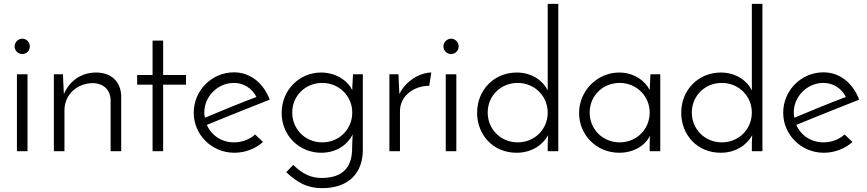

<svg xmlns="http://www.w3.org/2000/svg" viewBox="-20 -786 4508 998"><path d="M56 -545C56 -521 76 -505 96 -505C116 -505 135 -521 135 -545C135 -568 116 -585 96 -585C76 -585 56 -568 56 -545ZM123 -400H68V0H123Z M260 0H315V-212C315 -295 381 -354 465 -354C524 -351 552 -315 555 -270V0H610V-289C607 -361 559 -409 480 -409C400 -409 341 -364 312 -297L307 -400H260Z M773 -396H693V-346H773V0H828V-346H947V-396H828V-575H773Z M1306 -87C1279 -62 1239 -46 1196 -46C1132 -46 1079 -82 1055 -137C1154 -177 1291 -233 1382 -268C1351 -351 1284 -410 1196 -410C1081 -410 987 -316 987 -200C987 -85 1081 8 1198 8C1254 8 1308 -13 1347 -48ZM1313 -282C1235 -253 1128 -209 1045 -174C1043 -182 1042 -191 1042 -202C1042 -284 1111 -355 1196 -355C1247 -355 1290 -327 1313 -282Z M1444 -199C1444 -83 1533 8 1650 8C1731 8 1788 -36 1813 -87C1813 -81 1811 -48 1811 -41C1810 -18 1810 -15 1810 -4C1807 81 1764 139 1652 139C1601 139 1556 122 1504 71L1468 109C1527 164 1578 192 1654 192C1798 192 1866 108 1866 -7V-400H1815C1814 -372 1811 -344 1811 -317C1795 -356 1736 -409 1649 -409C1536 -409 1444 -318 1444 -199ZM1499 -201C1499 -288 1567 -355 1655 -355C1743 -355 1811 -286 1811 -201C1811 -114 1743 -46 1655 -46C1567 -46 1499 -114 1499 -201Z M2222 -409C2163 -409 2088 -365 2056 -297L2051 -400H2004V0H2059V-208C2059 -288 2131 -340 2211 -340Z M2285 -545C2285 -521 2305 -505 2325 -505C2345 -505 2364 -521 2364 -545C2364 -568 2345 -585 2325 -585C2305 -585 2285 -568 2285 -545ZM2352 -400H2297V0H2352Z M2460 -200C2460 -85 2543 8 2665 8C2745 8 2802 -34 2829 -83C2829 -70 2827 -56 2827 -41V0H2882V-766H2827V-316C2805 -362 2749 -409 2666 -409C2550 -409 2460 -320 2460 -200ZM2515 -201C2515 -288 2583 -355 2671 -355C2759 -355 2827 -286 2827 -201C2827 -114 2759 -46 2671 -46C2583 -46 2515 -114 2515 -201Z M2990 -198C2990 -86 3079 8 3199 8C3281 8 3340 -37 3358 -81C3358 -69 3357 -56 3357 -41V0H3412V-400H3361L3357 -317C3338 -360 3280 -409 3199 -409C3084 -409 2990 -314 2990 -198ZM3045 -201C3045 -288 3113 -355 3201 -355C3289 -355 3357 -286 3357 -201C3357 -114 3289 -46 3201 -46C3113 -46 3045 -114 3045 -201Z M3521 -200C3521 -85 3604 8 3726 8C3806 8 3863 -34 3890 -83C3890 -70 3888 -56 3888 -41V0H3943V-766H3888V-316C3866 -362 3810 -409 3727 -409C3611 -409 3521 -320 3521 -200ZM3576 -201C3576 -288 3644 -355 3732 -355C3820 -355 3888 -286 3888 -201C3888 -114 3820 -46 3732 -46C3644 -46 3576 -114 3576 -201Z M4370 -87C4343 -62 4303 -46 4260 -46C4196 -46 4143 -82 4119 -137C4218 -177 4355 -233 4446 -268C4415 -351 4348 -410 4260 -410C4145 -410 4051 -316 4051 -200C4051 -85 4145 8 4262 8C4318 8 4372 -13 4411 -48ZM4377 -282C4299 -253 4192 -209 4109 -174C4107 -182 4106 -191 4106 -202C4106 -284 4175 -355 4260 -355C4311 -355 4354 -327 4377 -282Z"/></svg>

Font: Josefin Sans
Style: Regular
Weight: 400
Designer: Santiago Orozco
Foundry: Typemade
Version: 1.000